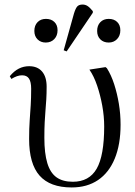

<svg xmlns="http://www.w3.org/2000/svg" viewBox="-20 -810 595 844"><path d="M295 14Q200 14 154 -38Q108 -90 108 -199Q108 -246 110.5 -280.5Q113 -315 115 -347.5Q117 -380 117 -420Q117 -450 107.5 -464.5Q98 -479 77 -479Q66 -479 54.5 -475Q43 -471 30 -463L23 -475Q42 -498 63 -508.5Q84 -519 108 -519Q145 -519 165 -495.5Q185 -472 185 -429Q185 -398 183.5 -373.5Q182 -349 180 -325.5Q178 -302 176.5 -273.5Q175 -245 175 -204Q175 -136 188 -93Q201 -50 228.5 -30.5Q256 -11 300 -11Q372 -11 405 -68.5Q438 -126 438 -254Q438 -299 429.5 -345.5Q421 -392 407 -433.5Q393 -475 373 -504L444 -515L450 -510Q469 -480 482 -439.5Q495 -399 502.5 -354Q510 -309 510 -262Q510 -175 484.5 -113Q459 -51 411 -18.5Q363 14 295 14ZM273 -584 260 -589 305 -750Q312 -773 319.5 -781.5Q327 -790 343 -790Q355 -790 365 -783.5Q375 -777 388 -761V-754ZM181 -623Q159 -623 145 -637Q131 -651 131 -674Q131 -698 145 -712.5Q159 -727 182 -727Q205 -727 219 -713.5Q233 -700 233 -677Q233 -653 218.5 -638Q204 -623 181 -623ZM458 -623Q435 -623 421 -637Q407 -651 407 -674Q407 -698 421 -712.5Q435 -727 458 -727Q481 -727 495 -713.5Q509 -700 509 -677Q509 -653 494.5 -638Q480 -623 458 -623Z"/></svg>

Font: Literata 60pt Light
Style: Regular
Weight: 300
Designer: Latin by Veronika Burian and Jose Scaglione. Greek by Irene Vlachou. Cyrillic by Vera Evstafieva.
Foundry: TypeTogether
Version: Version 3.103;gftools[0.9.29]